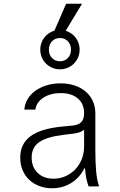

<svg xmlns="http://www.w3.org/2000/svg" viewBox="-20 -995 640 1025"><path d="M429 -391Q429 -360 414.5 -344Q400 -328 370 -325L309 -319Q197 -308 142.5 -267.5Q88 -227 88 -153Q88 -117 100.5 -87Q113 -57 135.5 -35.5Q158 -14 189.5 -2Q221 10 258 10Q302 10 338.5 -6.5Q375 -23 401 -52.5Q427 -82 441.5 -123Q456 -164 456 -214L404 -96H434Q436 -65 441 -41.5Q446 -18 453 0H509Q498 -31 493.5 -77.5Q489 -124 489 -193V-390Q489 -426 475.5 -455.5Q462 -485 437.5 -506Q413 -527 379 -538.5Q345 -550 303 -550Q263 -550 229 -539.5Q195 -529 169 -510.5Q143 -492 127.5 -466Q112 -440 110 -410H169Q174 -449 211.5 -473.5Q249 -498 304 -498Q362 -498 395.5 -469.5Q429 -441 429 -391ZM429 -327V-214Q429 -177 416.5 -145.5Q404 -114 382 -91Q360 -68 330 -54.5Q300 -41 266 -41Q213 -41 181 -72Q149 -103 149 -154Q149 -208 189 -236Q229 -264 317 -275L375 -282Q414 -287 433 -306Q452 -325 452 -365ZM195 -730Q195 -708 203 -689Q211 -670 225.5 -655.5Q240 -641 259 -633Q278 -625 300 -625Q322 -625 341 -633Q360 -641 374.5 -655.5Q389 -670 397 -689Q405 -708 405 -730Q405 -752 397 -771Q389 -790 374.5 -804.5Q360 -819 341 -827Q322 -835 300 -835Q278 -835 259 -827Q240 -819 225.5 -804.5Q211 -790 203 -771Q195 -752 195 -730ZM300 -668Q274 -668 257.5 -685.5Q241 -703 241 -730Q241 -757 257.5 -774.5Q274 -792 300 -792Q326 -792 342.5 -774.5Q359 -757 359 -730Q359 -703 342.5 -685.5Q326 -668 300 -668ZM418 -975H333L257 -800H312Z"/></svg>

Font: CommitMonoV143 ExtLt
Style: Regular
Weight: 200
Monospace: yes
Designer: Eigil Nikolajsen
Foundry: Eigil Nikolajsen
Version: Version 1.143